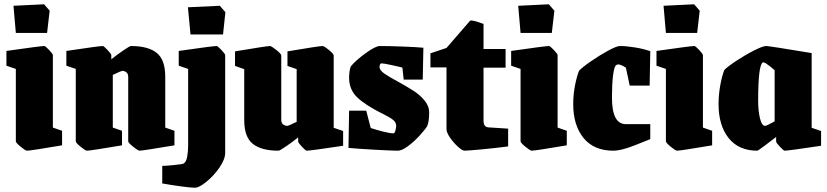

<svg xmlns="http://www.w3.org/2000/svg" viewBox="-20 -691 3864 897"><path d="M54 -31V-369L10 -384V-453Q170 -476 187 -476Q192 -476 209.5 -457.5Q227 -439 227 -433V-95L270 -80V-12Q122 13 106 13Q99 13 76.5 -5.5Q54 -24 54 -31ZM43 -664 186 -671 212 -641 200 -537H54Z M334 -31V-369L290 -384V-453Q443 -476 460 -476Q465 -476 482.5 -457.5Q500 -439 500 -433V-414Q525 -434 555.5 -455Q586 -476 592 -476Q672 -476 712 -444Q752 -412 752 -333V-95L795 -80V-12Q646 13 632 13Q625 13 602 -5.5Q579 -24 579 -31V-331Q579 -347 570 -353.5Q561 -360 551 -360Q547 -360 507 -341V-95L550 -80V-12Q402 13 386 13Q379 13 356.5 -5.5Q334 -24 334 -31Z M858 -657 1007 -664 1033 -634 1022 -530H870ZM738 166V84Q755 84 794 80Q833 76 838 73Q850 66 854.5 41Q859 16 859 -12V-369L815 -384V-453Q975 -476 992 -476Q997 -476 1014.5 -457.5Q1032 -439 1032 -433V23Q1032 53 1005.5 91.5Q979 130 944.5 158Q910 186 891 186Q873 186 827.5 180Q782 174 738 166Z M1121 -130V-368L1078 -383V-451Q1227 -476 1241 -476Q1248 -476 1271 -457.5Q1294 -439 1294 -432V-132Q1294 -116 1303 -109.5Q1312 -103 1322 -103Q1328 -103 1366 -122V-368L1323 -383V-451Q1471 -476 1487 -476Q1494 -476 1516.5 -457.5Q1539 -439 1539 -432V-94L1583 -79V-10Q1430 13 1413 13Q1408 13 1390.5 -5.5Q1373 -24 1373 -30V-49Q1348 -29 1317.5 -8Q1287 13 1281 13Q1201 13 1161 -19Q1121 -51 1121 -130Z M1608 0 1611 -174H1691L1712 -93Q1738 -84 1771 -76Q1804 -68 1818 -68Q1824 -68 1827.5 -82Q1831 -96 1831 -102Q1831 -119 1817 -130.5Q1803 -142 1771 -158Q1754 -166 1727 -181Q1657 -221 1634 -253Q1611 -285 1611 -327Q1611 -360 1619 -381Q1641 -408 1687.5 -442Q1734 -476 1755 -476Q1797 -476 1862.5 -473.5Q1928 -471 1958 -468L1955 -319H1866L1860 -375Q1851 -378 1811.5 -386.5Q1772 -395 1763 -395Q1757 -395 1755 -388.5Q1753 -382 1753 -378Q1753 -363 1776 -347Q1799 -331 1837 -311Q1887 -283 1914 -265.5Q1941 -248 1963 -222Q1985 -196 1985 -165Q1985 -124 1976 -102Q1964 -83 1938 -55Q1912 -27 1884.5 -7Q1857 13 1839 13Q1812 13 1731 8.5Q1650 4 1608 0Z M2066 -88V-376H1991V-442L2066 -467L2176 -594Q2184 -600 2239 -579V-462H2342V-375H2239V-129Q2239 -111 2245 -104Q2251 -97 2261 -96L2354 -90V-7Q2303 0 2234 6.5Q2165 13 2150 13Q2140 13 2119.5 -5.5Q2099 -24 2082.5 -48Q2066 -72 2066 -88Z M2412 -31V-369L2368 -384V-453Q2528 -476 2545 -476Q2550 -476 2567.5 -457.5Q2585 -439 2585 -433V-95L2628 -80V-12Q2480 13 2464 13Q2457 13 2434.5 -5.5Q2412 -24 2412 -31ZM2401 -664 2544 -671 2570 -641 2558 -537H2412Z M2658 -205Q2658 -248 2666 -290Q2674 -332 2685 -360Q2698 -375 2739 -403.5Q2780 -432 2820.5 -454Q2861 -476 2876 -476Q2906 -476 2946 -469.5Q2986 -463 3018 -452L3015 -291H2922L2904 -375Q2880 -390 2869 -390Q2862 -390 2858 -386Q2849 -379 2844 -338Q2839 -297 2839 -235Q2839 -111 2904 -111H3018V-41Q3010 -38 2946.5 -12.5Q2883 13 2845 13Q2755 13 2706.5 -46Q2658 -105 2658 -205Z M3091 -31V-369L3047 -384V-453Q3207 -476 3224 -476Q3229 -476 3246.5 -457.5Q3264 -439 3264 -433V-95L3307 -80V-12Q3159 13 3143 13Q3136 13 3113.5 -5.5Q3091 -24 3091 -31ZM3080 -664 3223 -671 3249 -641 3237 -537H3091Z M3337 -205Q3337 -248 3345 -292.5Q3353 -337 3364 -364Q3378 -379 3419.5 -406.5Q3461 -434 3502.5 -455Q3544 -476 3559 -476Q3574 -476 3772 -443V-94L3816 -79V-10Q3663 13 3646 13Q3641 13 3623.5 -5.5Q3606 -24 3606 -30V-51Q3583 -33 3552 -10Q3521 13 3518 13Q3431 13 3384 -46Q3337 -105 3337 -205ZM3599 -124V-363Q3551 -405 3543 -399Q3522 -384 3522 -220Q3522 -173 3530.5 -138Q3539 -103 3555 -103Q3561 -103 3599 -124Z"/></svg>

Font: Grenze Black
Style: Regular
Weight: 900
Designer: Renata Polastri
Foundry: Omnibus-Type
Version: Version 1.002; ttfautohint (v1.8)